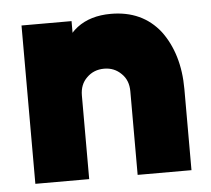

<svg xmlns="http://www.w3.org/2000/svg" viewBox="-43 -558 664 604"><g transform="rotate(-5 289.0 -256.0)"><path d="M538 0V-256Q538 -312 524 -358.5Q510 -405 483 -441Q427 -512 328 -512Q263 -512 221 -480Q216 -476 211.5 -472Q207 -468 203 -463V-500H45V0H215V-264Q215 -299 237 -320Q259 -342 292 -342Q324 -342 346 -320Q368 -299 368 -264V0Z"/></g></svg>

Font: Unageo
Style: Black
Weight: 900
Designer: Richard Sepsi
Foundry: Richard Sepsi
Version: Version 2.000